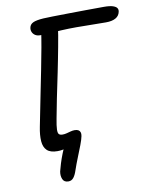

<svg xmlns="http://www.w3.org/2000/svg" viewBox="-96 -777 806 1028"><g transform="rotate(-10 307.5 -263.0)"><path d="M192 181Q168.6 181 160.8 162.4Q153 143.8 157.2 120.6Q161 104.4 168.8 79.3Q176.6 54.2 187.2 27.4Q197.8 0.6 207.8 -21.4L235 -10.4Q227 -4.8 215.8 0.5Q204.6 5.8 191.2 8.5Q177.8 11.2 162.4 11.2Q124 11.2 105.8 -6.1Q87.6 -23.4 85.1 -56.2Q82.6 -89 91.6 -133.6Q108.4 -219.2 123.5 -294.3Q138.6 -369.4 151.4 -433.7Q164.2 -498 173.7 -551Q183.2 -604 188.8 -645.4L281 -650.6Q278 -626.8 273.2 -598.1Q268.4 -569.4 262.4 -537.8Q256.4 -506.2 249.9 -472.7Q243.4 -439.2 236.3 -404.6Q229.2 -370 222 -335.7Q214.8 -301.4 208 -268.2Q195 -201 187.4 -161.8Q179.8 -122.6 179.3 -103.1Q178.8 -83.6 185.1 -77.6Q191.4 -71.6 205.2 -71.6Q216 -71.6 227.2 -74.6Q238.4 -77.6 249.9 -80.6Q261.4 -83.6 271.4 -83.6Q283.8 -83.6 291.3 -79.5Q298.8 -75.4 301.9 -67Q305 -58.6 302.4 -46Q299 -28.4 288.1 0.4Q277.2 29.2 263.6 62.6Q250 96 238.8 129Q231.2 153 220.3 167Q209.4 181 192 181ZM179 -616Q162.4 -616 151.5 -623.2Q140.6 -630.4 136 -641.6Q131.4 -652.8 133.8 -664.6Q137 -682.6 154.3 -690.9Q171.6 -699.2 210.6 -701.8Q226.4 -702.8 261.8 -703.5Q297.2 -704.2 344 -704.8Q390.8 -705.4 441.9 -706Q493 -706.6 540.2 -706.6Q573 -706.6 589.7 -700.9Q606.4 -695.2 611.7 -686.5Q617 -677.8 614.2 -666.4Q609.8 -644.8 590.2 -633.8Q570.6 -622.8 537.8 -622.8Q499.6 -622.8 456.3 -623.7Q413 -624.6 376.8 -624.6Q334.8 -624.6 295.4 -622.5Q256 -620.4 225.4 -618.2Q194.8 -616 179 -616Z"/></g></svg>

Font: Shantell Sans Light
Style: Italic
Weight: 300
Italic angle: -11°
Designer: Stephen Nixon, Anya Danilova, Shantell Martin
Foundry: Arrow Type
Version: Version 1.008;[ac192a2d6]